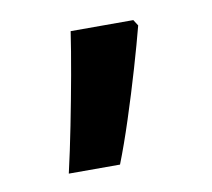

<svg xmlns="http://www.w3.org/2000/svg" viewBox="-43 -667 383 347"><g transform="rotate(-10 148.5 -493.5)"><path d="M228 -609Q220 -578 207 -533.5Q194 -489 179.5 -444.5Q165 -400 152 -367H58Q67 -406 76 -451.5Q85 -497 93 -541.5Q101 -586 106 -620H221Z"/></g></svg>

Font: Noto Sans Syriac Eastern
Style: Bold
Weight: 700
Designer: Patrick Giasson and the Monotype Design Team
Foundry: Monotype Imaging Inc.
Version: Version 3.001